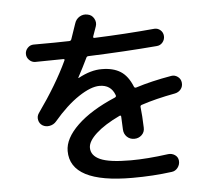

<svg xmlns="http://www.w3.org/2000/svg" viewBox="-56 -860 1113 968"><g transform="rotate(-5 500.0 -375.5)"><path d="M138.7 -580.1Q121.1 -580.1 107.9 -593.3Q94.7 -606.4 94.7 -624Q94.7 -641.6 107.4 -654.8Q120.1 -668 137.7 -668Q257.8 -668 317.4 -669.9Q326.2 -669.9 329.1 -677.7Q346.7 -727.5 355.5 -754.9Q362.3 -777.3 381.3 -788.6Q400.4 -799.8 421.9 -794.9Q443.4 -791 454.1 -771.5Q464.8 -752 458 -732.4Q452.1 -715.8 440.4 -682.6Q438.5 -674.8 445.3 -674.8Q602.5 -680.7 751 -694.3Q768.6 -695.3 781.7 -683.6Q794.9 -671.9 795.9 -653.8Q796.9 -635.7 785.2 -621.6Q773.4 -607.4 754.9 -606.4Q592.8 -592.8 408.2 -585.9Q399.4 -585.9 396.5 -578.1Q375 -533.2 347.7 -482.4V-480.5H349.6Q414.1 -515.6 469.7 -514.6Q526.4 -514.6 563.5 -491.2Q600.6 -467.8 623 -412.1Q626 -405.3 633.8 -407.2Q712.9 -432.6 815.4 -450.2Q833 -453.1 848.1 -441.9Q863.3 -430.7 865.2 -411.6Q867.2 -392.6 856 -378.4Q844.7 -364.3 826.2 -360.4Q725.6 -341.8 653.3 -317.4Q645.5 -314.5 647.5 -304.7Q652.3 -264.6 654.3 -202.1Q655.3 -179.7 639.6 -165Q624 -150.4 602.1 -150.4Q580.1 -150.4 564.9 -165Q549.8 -179.7 548.8 -202.1Q546.9 -240.2 545.9 -266.6Q545.9 -275.4 538.1 -272.5Q460 -235.4 417.5 -196.3Q375 -157.2 375 -125Q375 -85 420.9 -64.5Q466.8 -43.9 575.2 -43.9Q658.2 -43.9 765.6 -58.6Q784.2 -60.5 799.3 -50.3Q814.5 -40 816.4 -21.5Q818.4 -2 806.2 14.2Q793.9 30.3 775.4 32.2Q681.6 44.9 575.2 44.9Q261.7 44.9 261.7 -118.2Q261.7 -181.6 330.1 -247.6Q398.4 -313.5 522.5 -366.2Q531.2 -370.1 527.3 -378.9Q507.8 -431.6 450.2 -431.6Q406.2 -431.6 343.8 -390.1Q281.2 -348.6 215.8 -271.5Q203.1 -256.8 183.1 -252.9Q163.1 -249 146.5 -258.8Q130.9 -268.6 127 -287.1Q123 -305.7 133.8 -321.3Q230.5 -457 285.2 -574.2Q289.1 -582 280.3 -582Q187.5 -580.1 138.7 -580.1Z"/></g></svg>

Font: Rounded Mgen+ 2m medium
Style: Regular
Weight: 500
Designer: [Source Han Sans]
Ryoko NISHIZUKA  (kana & ideographs); Paul D. Hunt (Latin, Greek & Cyrillic); Wenlong ZHANG  (bopomofo
Version: Version 1.059.20150602